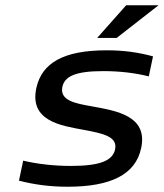

<svg xmlns="http://www.w3.org/2000/svg" viewBox="-20 -700 622 729"><path d="M298 -207C373 -193 427 -181 417 -133C408 -90 360 -70 249 -70C185 -70 124 -77 68 -90L52 -14C111 1 169 9 237 9C400 9 495 -37 516 -138C542 -260 423 -279 330 -296C269 -307 205 -317 217 -371C226 -410 266 -430 372 -430C435 -430 493 -423 545 -410L561 -486C506 -501 451 -509 385 -509C221 -509 139 -461 118 -366C91 -241 210 -223 298 -207ZM349 -556H423L582 -680H459Z"/></svg>

Font: LT Wave
Style: Italic
Weight: 400
Designer: Daniel Lyons
Version: Version 2.5 (Glyphs App)